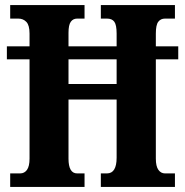

<svg xmlns="http://www.w3.org/2000/svg" viewBox="-20 -734 726 754"><path d="M20 0V-53H59Q76 -53 86 -67Q96 -81 96 -111V-501H7V-552H96V-602Q96 -635 83.5 -648Q71 -661 52 -661H20V-714H312V-661H283Q267 -661 258 -648.5Q249 -636 249 -605V-552H438V-602Q438 -636 429 -648.5Q420 -661 400 -661H376V-714H667V-661H628Q611 -661 601.5 -648.5Q592 -636 592 -602V-552H680V-501H592V-111Q592 -81 602 -67Q612 -53 628 -53H667V0H376V-53H400Q438 -53 438 -115V-343H249V-111Q249 -53 283 -53H312V0ZM249 -404H438V-501H249Z"/></svg>

Font: Noto Serif Khmer ExtraCondensed ExtraBold
Style: Regular
Weight: 800
Width: 2
Designer: Danh Hong and the Monotype Design Team
Foundry: Monotype Imaging Inc.
Version: Version 2.004; ttfautohint (v1.8.4.7-5d5b)